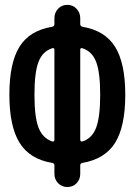

<svg xmlns="http://www.w3.org/2000/svg" viewBox="-20 -750 540 770"><path d="M189.5 -556.6Q150.4 -543.9 134.3 -501.5Q118.2 -459 118.2 -370.1Q118.2 -281.2 134.3 -238.8Q150.4 -196.3 189.5 -182.6Q198.2 -180.7 198.2 -189.5V-550.8Q198.2 -558.6 189.5 -556.6ZM301.8 -550.8V-189.5Q301.8 -181.6 310.5 -182.6Q349.6 -195.3 365.7 -238.3Q381.8 -281.2 381.8 -370.1Q381.8 -459 365.7 -501.5Q349.6 -543.9 310.5 -556.6Q301.8 -558.6 301.8 -550.8ZM189.5 -96.7Q99.6 -111.3 58.6 -177.2Q17.6 -243.2 17.6 -370.1Q17.6 -497.1 58.1 -562.5Q98.6 -627.9 189.5 -642.6Q198.2 -644.5 198.2 -653.3V-676.8Q198.2 -699.2 212.9 -714.8Q227.5 -730.5 250 -730.5Q272.5 -730.5 287.1 -714.8Q301.8 -699.2 301.8 -676.8V-653.3Q301.8 -645.5 310.5 -642.6Q400.4 -627.9 441.4 -562.5Q482.4 -497.1 482.4 -370.1Q482.4 -243.2 441.9 -177.7Q401.4 -112.3 310.5 -96.7Q301.8 -94.7 301.8 -86.9V-52.7Q301.8 -30.3 287.1 -15.1Q272.5 0 250 0Q227.5 0 212.9 -15.6Q198.2 -31.2 198.2 -52.7V-86.9Q198.2 -94.7 189.5 -96.7Z"/></svg>

Font: Rounded Mgen+ 1mn medium
Style: Regular
Weight: 500
Designer: [Source Han Sans]
Ryoko NISHIZUKA  (kana & ideographs); Paul D. Hunt (Latin, Greek & Cyrillic); Wenlong ZHANG  (bopomofo
Version: Version 1.059.20150602